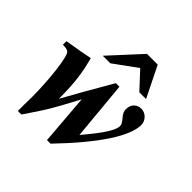

<svg xmlns="http://www.w3.org/2000/svg" viewBox="-179 -851 1025 1025"><g transform="rotate(45 333.5 -338.5)"><path d="M15 -407C40 -407 50 -404 58 -397C78 -379 96 -216 96 -95C96 -65 95 -46 95 -33V13H122L178 -71C222 -137 258 -209 292 -272L315 13H342C525 -177 614 -316 614 -400C614 -433 586 -462 553 -462C523 -462 496 -442 496 -402C496 -387 501 -373 518 -354C532 -338 538 -326 538 -316C538 -286 506 -232 418 -129L387 -462H360C276 -317 260 -289 204 -188C204 -308 194 -376 171 -462C130 -453 95 -447 15 -434ZM483 -516H534L448 -690H367L207 -516H264L395 -611Z"/></g></svg>

Font: XITS
Style: Bold Italic
Weight: 700
Italic angle: -16.33°
Designer: MicroPress Inc., with final additions and corrections provided by Coen Hoffman, Elsevier (retired)
Version: Version 1.105